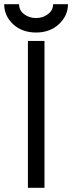

<svg xmlns="http://www.w3.org/2000/svg" viewBox="-40 -895 344 915"><path d="M93 0H172V-700H93ZM-20 -875Q-20 -819 23 -779Q66 -740 132 -740Q197 -740 240 -779Q284 -820 284 -875H213Q213 -846 189 -828Q165 -809 132 -809Q98 -809 74 -828Q51 -846 51 -875Z"/></svg>

Font: Unageo
Style: Regular
Weight: 400
Designer: Richard Sepsi
Foundry: Richard Sepsi
Version: Version 2.000